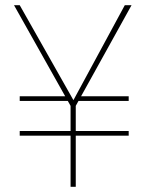

<svg xmlns="http://www.w3.org/2000/svg" viewBox="-20 -720 562 740"><path d="M56 -197V-215H476V-197ZM251 -331H56V-349H236ZM272 -331 288 -349H476V-331ZM252 0V-312L34 -700H56L263 -334L461 -700H487L272 -312V0Z"/></svg>

Font: DM Sans 17pt Thin
Style: Regular
Weight: 250
Version: Version 4.004;gftools[0.9.30]